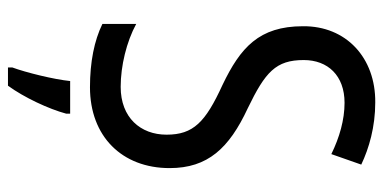

<svg xmlns="http://www.w3.org/2000/svg" viewBox="-266 -498 985 494"><g transform="rotate(90 227.0 -251.5)"><path d="M413 -195C413 -293 362 -348 259 -396C166 -441 135 -468 135 -540C135 -602 175 -645 245 -645C289 -645 334 -632 377 -611L404 -688C362 -708 307 -724 244 -724C129 -725 47 -649 48 -538C48 -425 103 -377 199 -331C295 -287 327 -256 327 -187C327 -120 283 -69 204 -69C150 -69 88 -84 42 -109V-22C85 -1 140 10 205 10C331 10 413 -72 413 -195ZM273 71V61H189C185 102 167 175 154 210V221H201C231 180 261 116 273 71Z"/></g></svg>

Font: Noto Sans Lao UI Cond
Style: Regular
Weight: 400
Width: 3
Designer: Monotype Design Team
Foundry: Monotype Imaging Inc.
Version: Version 2.000